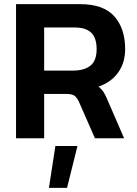

<svg xmlns="http://www.w3.org/2000/svg" viewBox="-20 -664 658 922"><path d="M57 0V-644H366Q477 -644 529 -585.5Q581 -527 581 -428Q581 -363 547.5 -316Q514 -269 453 -248Q469 -235 478.5 -220Q488 -205 498 -180L576 0H436L360 -173Q350 -195 338 -204Q326 -213 298 -213H192V0ZM192 -325H331Q384 -325 414 -348.5Q444 -372 444 -428Q444 -482 418 -507Q392 -532 339 -532H192ZM215 238 246 37H352L302 238Z"/></svg>

Font: Kanit Medium
Style: Regular
Weight: 500
Designer: Katatrad Team
Foundry: CadsonDemak
Version: Version 2.000; ttfautohint (v1.8.3)